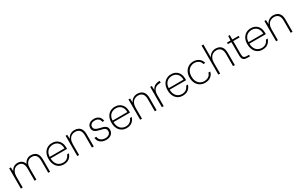

<svg xmlns="http://www.w3.org/2000/svg" viewBox="249 -2413 6360 4118"><g transform="rotate(-30 3429.0 -354.0)"><path d="M70 0V-502H110L116 -406Q140 -459 182.5 -486.5Q225 -514 281 -514Q315 -514 346.5 -503Q378 -492 403 -466.5Q428 -441 441 -396Q460 -448 503.5 -481Q547 -514 609 -514Q665 -514 706.5 -492Q748 -470 770.5 -423Q793 -376 793 -300V0H748V-297Q748 -388 712 -430.5Q676 -473 607 -473Q565 -473 530 -452Q495 -431 474.5 -390Q454 -349 454 -287V0H409V-300Q409 -389 374.5 -431Q340 -473 277 -473Q229 -473 193 -449Q157 -425 136 -379Q115 -333 115 -264V0Z M1131 12Q1061 12 1009 -21Q957 -54 929 -114Q901 -174 901 -254Q901 -335 930.5 -393Q960 -451 1012.5 -482.5Q1065 -514 1133 -514Q1206 -514 1255.5 -481.5Q1305 -449 1329.5 -396.5Q1354 -344 1354 -281Q1354 -272 1354 -263Q1354 -254 1353 -242H933V-280H1311Q1309 -377 1259.5 -425.5Q1210 -474 1132 -474Q1084 -474 1041.5 -452Q999 -430 972.5 -384.5Q946 -339 946 -268V-251Q946 -174 972 -124.5Q998 -75 1040 -51.5Q1082 -28 1131 -28Q1194 -28 1235 -58Q1276 -88 1296 -141H1341Q1327 -97 1299.5 -62Q1272 -27 1230 -7.5Q1188 12 1131 12Z M1467 0V-502H1507L1512 -400Q1538 -457 1585 -485.5Q1632 -514 1688 -514Q1743 -514 1785 -492.5Q1827 -471 1851 -425Q1875 -379 1875 -307V0H1830V-300Q1830 -389 1792 -431Q1754 -473 1682 -473Q1634 -473 1595.5 -450Q1557 -427 1534.5 -381.5Q1512 -336 1512 -269V0Z M2181 12Q2126 12 2082 -6.5Q2038 -25 2011.5 -62Q1985 -99 1978 -153H2026Q2030 -114 2051.5 -86Q2073 -58 2107 -43.5Q2141 -29 2182 -29Q2222 -29 2251 -42Q2280 -55 2295.5 -78Q2311 -101 2311 -130Q2311 -167 2295 -187.5Q2279 -208 2248 -218.5Q2217 -229 2170 -239Q2133 -246 2103 -257Q2073 -268 2051 -284Q2029 -300 2017.5 -323Q2006 -346 2006 -377Q2006 -418 2026 -448.5Q2046 -479 2083 -496.5Q2120 -514 2171 -514Q2242 -514 2289.5 -476Q2337 -438 2345 -365H2299Q2295 -414 2261.5 -443.5Q2228 -473 2170 -473Q2113 -473 2082.5 -447.5Q2052 -422 2052 -380Q2052 -357 2064.5 -338Q2077 -319 2105 -304.5Q2133 -290 2179 -280Q2228 -270 2268.5 -256.5Q2309 -243 2333.5 -215.5Q2358 -188 2358 -135Q2358 -93 2336.5 -59.5Q2315 -26 2275.5 -7Q2236 12 2181 12Z M2688 12Q2618 12 2566 -21Q2514 -54 2486 -114Q2458 -174 2458 -254Q2458 -335 2487.5 -393Q2517 -451 2569.5 -482.5Q2622 -514 2690 -514Q2763 -514 2812.5 -481.5Q2862 -449 2886.5 -396.5Q2911 -344 2911 -281Q2911 -272 2911 -263Q2911 -254 2910 -242H2490V-280H2868Q2866 -377 2816.5 -425.5Q2767 -474 2689 -474Q2641 -474 2598.5 -452Q2556 -430 2529.5 -384.5Q2503 -339 2503 -268V-251Q2503 -174 2529 -124.5Q2555 -75 2597 -51.5Q2639 -28 2688 -28Q2751 -28 2792 -58Q2833 -88 2853 -141H2898Q2884 -97 2856.5 -62Q2829 -27 2787 -7.5Q2745 12 2688 12Z M3024 0V-502H3064L3069 -400Q3095 -457 3142 -485.5Q3189 -514 3245 -514Q3300 -514 3342 -492.5Q3384 -471 3408 -425Q3432 -379 3432 -307V0H3387V-300Q3387 -389 3349 -431Q3311 -473 3239 -473Q3191 -473 3152.5 -450Q3114 -427 3091.5 -381.5Q3069 -336 3069 -269V0Z M3562 0V-502H3602L3607 -401Q3625 -440 3652 -465Q3679 -490 3717 -502Q3755 -514 3803 -514V-468H3786Q3756 -468 3724.5 -460.5Q3693 -453 3666.5 -432Q3640 -411 3623.5 -373Q3607 -335 3607 -276V0Z M4079 12Q4009 12 3957 -21Q3905 -54 3877 -114Q3849 -174 3849 -254Q3849 -335 3878.5 -393Q3908 -451 3960.5 -482.5Q4013 -514 4081 -514Q4154 -514 4203.5 -481.5Q4253 -449 4277.5 -396.5Q4302 -344 4302 -281Q4302 -272 4302 -263Q4302 -254 4301 -242H3881V-280H4259Q4257 -377 4207.5 -425.5Q4158 -474 4080 -474Q4032 -474 3989.5 -452Q3947 -430 3920.5 -384.5Q3894 -339 3894 -268V-251Q3894 -174 3920 -124.5Q3946 -75 3988 -51.5Q4030 -28 4079 -28Q4142 -28 4183 -58Q4224 -88 4244 -141H4289Q4275 -97 4247.5 -62Q4220 -27 4178 -7.5Q4136 12 4079 12Z M4631 12Q4562 12 4508 -20.5Q4454 -53 4423.5 -112Q4393 -171 4393 -250Q4393 -331 4424.5 -390Q4456 -449 4510 -481.5Q4564 -514 4631 -514Q4715 -514 4771.5 -470.5Q4828 -427 4842 -357H4796Q4784 -412 4739.5 -443Q4695 -474 4631 -474Q4582 -474 4538.5 -449Q4495 -424 4467.5 -375Q4440 -326 4440 -250Q4440 -192 4456 -150.5Q4472 -109 4499.5 -81.5Q4527 -54 4561.5 -41Q4596 -28 4631 -28Q4672 -28 4706.5 -41.5Q4741 -55 4765 -81Q4789 -107 4796 -144H4842Q4829 -76 4773.5 -32Q4718 12 4631 12Z M4960 0V-720H5005V-397Q5031 -454 5079.5 -484Q5128 -514 5183 -514Q5238 -514 5280 -492Q5322 -470 5345.5 -424Q5369 -378 5369 -306V0H5324V-300Q5324 -388 5286.5 -430.5Q5249 -473 5177 -473Q5129 -473 5090 -449Q5051 -425 5028 -379Q5005 -333 5005 -267V0Z M5675 0Q5636 0 5608 -12Q5580 -24 5565.5 -53.5Q5551 -83 5551 -133V-463H5464V-502H5551L5558 -612H5596V-502H5754V-463H5596V-134Q5596 -81 5617 -60Q5638 -39 5688 -39H5744V0Z M6054 12Q5984 12 5932 -21Q5880 -54 5852 -114Q5824 -174 5824 -254Q5824 -335 5853.5 -393Q5883 -451 5935.5 -482.5Q5988 -514 6056 -514Q6129 -514 6178.5 -481.5Q6228 -449 6252.5 -396.5Q6277 -344 6277 -281Q6277 -272 6277 -263Q6277 -254 6276 -242H5856V-280H6234Q6232 -377 6182.5 -425.5Q6133 -474 6055 -474Q6007 -474 5964.5 -452Q5922 -430 5895.5 -384.5Q5869 -339 5869 -268V-251Q5869 -174 5895 -124.5Q5921 -75 5963 -51.5Q6005 -28 6054 -28Q6117 -28 6158 -58Q6199 -88 6219 -141H6264Q6250 -97 6222.5 -62Q6195 -27 6153 -7.5Q6111 12 6054 12Z M6390 0V-502H6430L6435 -400Q6461 -457 6508 -485.5Q6555 -514 6611 -514Q6666 -514 6708 -492.5Q6750 -471 6774 -425Q6798 -379 6798 -307V0H6753V-300Q6753 -389 6715 -431Q6677 -473 6605 -473Q6557 -473 6518.5 -450Q6480 -427 6457.5 -381.5Q6435 -336 6435 -269V0Z"/></g></svg>

Font: DM Sans 16pt ExtraLight
Style: Regular
Weight: 250
Version: Version 4.004;gftools[0.9.30]